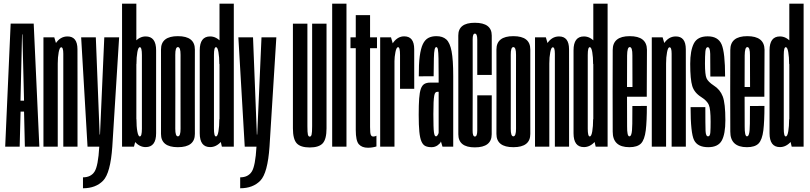

<svg xmlns="http://www.w3.org/2000/svg" viewBox="-20 -805 4446 1054"><path d="M8.5 0H88L93 -192.5H112L116.5 0H196L165 -675.5H38.5ZM92.5 -252.5 101 -616H103L112 -252.5Z M218.5 0H297V-535.5L278 -600H218.5ZM327.5 0H405.5V-369.5Q405.5 -465 405.2 -535Q405 -605 350.5 -605Q310 -605 284.8 -565.2Q259.5 -525.5 259.5 -466L297 -456Q297 -491.5 302.2 -518.5Q307.5 -545.5 316 -545.5Q327.5 -545.5 327.5 -510Q327.5 -474.5 327.5 -378Z M460.5 0H596.5L634 -600H552.5L529 -66.5H527L506 -600H425.5ZM435.5 228.5Q505.5 228.5 546 186.8Q586.5 145 596.5 0H525Q519 106.5 498.8 137.5Q478.5 168.5 435.5 168.5Z M650 0H715.5L728.5 -50.5V-785H650ZM779.5 2.5Q837 2.5 837 -73.8Q837 -150 837 -301Q837 -452.5 837 -528.8Q837 -605 779.5 -605Q746 -605 718.8 -573.8Q691.5 -542.5 691.5 -486.5L729 -453Q729 -492 734 -519Q739 -546 747.5 -546Q759 -546 759 -503Q759 -460 759 -301Q759 -141 759 -98.5Q759 -56 747.5 -56Q739 -56 734 -83Q729 -110 729 -151L691.5 -115Q691.5 -59 718.8 -28.2Q746 2.5 779.5 2.5Z M956.5 3Q1050 3 1049.8 -70Q1049.5 -143 1049.5 -300.5Q1049.5 -459 1049.8 -532.8Q1050 -606.5 956.5 -606.5Q863.5 -606.5 863.8 -532.8Q864 -459 864 -300.5Q864 -143 863.8 -70Q863.5 3 956.5 3ZM956.5 -56.5Q942 -56.5 942.2 -98.8Q942.5 -141 942.5 -300.5Q942.5 -461 942.2 -503.8Q942 -546.5 956.5 -546.5Q971.5 -546.5 971.2 -503.8Q971 -461 971 -300.5Q971 -141 971.2 -98.8Q971.5 -56.5 956.5 -56.5Z M1198 0H1263.5V-785H1185V-56ZM1133.5 2.5Q1167.5 2.5 1194.5 -28.2Q1221.5 -59 1221.5 -115L1184 -151Q1184 -111 1179.2 -83.5Q1174.5 -56 1165.5 -56Q1154.5 -56 1154.5 -98.8Q1154.5 -141.5 1154.5 -301Q1154.5 -460 1154.5 -503Q1154.5 -546 1165.5 -546Q1174.5 -546 1179.2 -519Q1184 -492 1184 -453L1221.5 -486.5Q1221.5 -542.5 1194.5 -573.8Q1167.5 -605 1133.5 -605Q1076.5 -605 1076.5 -528.8Q1076.5 -452.5 1076.5 -301Q1076.5 -150 1076.5 -73.8Q1076.5 2.5 1133.5 2.5Z M1323.5 0H1459.5L1497 -600H1415.5L1392 -66.5H1390L1369 -600H1288.5ZM1298.5 228.5Q1368.5 228.5 1409 186.8Q1449.5 145 1459.5 0H1388Q1382 106.5 1361.8 137.5Q1341.5 168.5 1298.5 168.5Z M1680.5 4.5Q1730.5 4.5 1751.5 -18.2Q1772.5 -41 1772.5 -100.5V-675H1693.5V-112.5Q1693.5 -77 1690.5 -66Q1687.5 -55 1680.5 -55Q1673 -55 1670.2 -66Q1667.5 -77 1667.5 -112.5V-675H1588V-100.5Q1588 -41 1609 -18.2Q1630 4.5 1680.5 4.5Z M1803.5 0H1882V-785H1803.5Z M1999.5 6Q2024 6 2046.5 -1V-60Q2039.5 -55.5 2029 -55.5Q2020 -55.5 2015.8 -64.2Q2011.5 -73 2011.5 -107.5V-540.5H2049.5V-600H2011.5V-722H1933V-600H1904V-540.5H1933V-91Q1933 -32 1950 -13Q1967 6 1999.5 6Z M2176 -317.5H2254Q2254 -465.5 2253.8 -535.5Q2253.5 -605.5 2199 -605.5Q2165 -605.5 2140.8 -574.2Q2116.5 -543 2116.5 -480L2145.5 -469.5Q2145.5 -492 2150.8 -519Q2156 -546 2165.5 -546Q2176 -546 2176 -503.8Q2176 -461.5 2176 -317.5ZM2067 0H2145.5V-533.5L2126.5 -600H2067Z M2349 3Q2359 3 2367.2 0.2Q2375.5 -2.5 2382.2 -7.2Q2389 -12 2393.8 -17.2Q2398.5 -22.5 2400.5 -28.5L2409 0H2468V-387.5Q2468 -476.5 2459 -523.5Q2450 -570.5 2430 -588.5Q2410 -606.5 2375.5 -606.5Q2350 -606.5 2331.5 -596.8Q2313 -587 2301.5 -563.2Q2290 -539.5 2284.2 -496.2Q2278.5 -453 2279 -386L2360.5 -386.5Q2361 -450.5 2361.8 -485Q2362.5 -519.5 2365.8 -533Q2369 -546.5 2375 -546.5Q2381.5 -546.5 2384 -532.5Q2386.5 -518.5 2387.2 -484Q2388 -449.5 2388 -386.5V-351.5H2341Q2322 -351.5 2309.5 -344Q2297 -336.5 2290.2 -317.2Q2283.5 -298 2281 -263.8Q2278.5 -229.5 2278.5 -175Q2278.5 -117 2282 -81.8Q2285.5 -46.5 2293.8 -28Q2302 -9.5 2315.5 -3.2Q2329 3 2349 3ZM2373.5 -56.5Q2369.5 -56.5 2366.8 -61.2Q2364 -66 2362.2 -78.5Q2360.5 -91 2359.8 -115Q2359 -139 2359 -179Q2359 -218.5 2360.2 -243Q2361.5 -267.5 2363.8 -279.8Q2366 -292 2370.2 -296.5Q2374.5 -301 2380.5 -301H2388V-78.5Q2388 -74.5 2385.8 -69.2Q2383.5 -64 2380.2 -60.2Q2377 -56.5 2373.5 -56.5Z M2586.5 4Q2679 4 2679.2 -67.8Q2679.5 -139.5 2679.5 -281.5H2600Q2600 -123 2600 -89.2Q2600 -55.5 2587 -55.5Q2574 -55.5 2574.5 -89Q2575 -122.5 2575 -339.5Q2575 -556 2574.8 -588.2Q2574.5 -620.5 2587 -620.5Q2600 -620.5 2600 -587.8Q2600 -555 2600 -393.5H2679.5Q2679.5 -540 2679.5 -610Q2679.5 -680 2586.5 -680Q2495.5 -680 2495.8 -609.8Q2496 -539.5 2496 -339.5Q2496 -140 2496 -68Q2496 4 2586.5 4Z M2798 3Q2891.5 3 2891.2 -70Q2891 -143 2891 -300.5Q2891 -459 2891.2 -532.8Q2891.5 -606.5 2798 -606.5Q2705 -606.5 2705.2 -532.8Q2705.5 -459 2705.5 -300.5Q2705.5 -143 2705.2 -70Q2705 3 2798 3ZM2798 -56.5Q2783.5 -56.5 2783.8 -98.8Q2784 -141 2784 -300.5Q2784 -461 2783.8 -503.8Q2783.5 -546.5 2798 -546.5Q2813 -546.5 2812.8 -503.8Q2812.5 -461 2812.5 -300.5Q2812.5 -141 2812.8 -98.8Q2813 -56.5 2798 -56.5Z M2917 0H2995.5V-535.5L2976.5 -600H2917ZM3026 0H3104V-369.5Q3104 -465 3103.8 -535Q3103.5 -605 3049 -605Q3008.5 -605 2983.2 -565.2Q2958 -525.5 2958 -466L2995.5 -456Q2995.5 -491.5 3000.8 -518.5Q3006 -545.5 3014.5 -545.5Q3026 -545.5 3026 -510Q3026 -474.5 3026 -378Z M3250 0H3315.5V-785H3237V-56ZM3185.5 2.5Q3219.5 2.5 3246.5 -28.2Q3273.5 -59 3273.5 -115L3236 -151Q3236 -111 3231.2 -83.5Q3226.5 -56 3217.5 -56Q3206.5 -56 3206.5 -98.8Q3206.5 -141.5 3206.5 -301Q3206.5 -460 3206.5 -503Q3206.5 -546 3217.5 -546Q3226.5 -546 3231.2 -519Q3236 -492 3236 -453L3273.5 -486.5Q3273.5 -542.5 3246.5 -573.8Q3219.5 -605 3185.5 -605Q3128.5 -605 3128.5 -528.8Q3128.5 -452.5 3128.5 -301Q3128.5 -150 3128.5 -73.8Q3128.5 2.5 3185.5 2.5Z M3435 3V-56.5Q3422 -56.5 3422.5 -111.5Q3422 -165.5 3422 -302.5Q3422 -455 3422.5 -500Q3423 -546.5 3437 -546.5Q3452 -546.5 3451.5 -501Q3452 -457 3452 -327.5H3414V-274H3530.5Q3530.5 -288 3530.5 -302Q3530.5 -457 3531.5 -532Q3530.5 -606.5 3437 -606.5Q3343.5 -606.5 3343.5 -530.5Q3343 -454.5 3343 -302.5Q3343 -170.5 3343.5 -83Q3343 3 3435 3ZM3435 -56.5V3Q3479 3 3499 -17.5Q3518.5 -38 3525 -89.5Q3531 -140 3531 -223.5L3451.5 -223Q3451.5 -170 3451 -126Q3450.5 -83 3446 -69.5Q3442.5 -56.5 3435 -56.5Z M3558 0H3636.5V-535.5L3617.5 -600H3558ZM3667 0H3745V-369.5Q3745 -465 3744.8 -535Q3744.5 -605 3690 -605Q3649.5 -605 3624.2 -565.2Q3599 -525.5 3599 -466L3636.5 -456Q3636.5 -491.5 3641.8 -518.5Q3647 -545.5 3655.5 -545.5Q3667 -545.5 3667 -510Q3667 -474.5 3667 -378Z M3867.5 3Q3922 3 3942 -33Q3962 -69 3962 -145Q3962 -238 3947.5 -275.8Q3933 -313.5 3899 -335Q3867 -356 3858.5 -375.5Q3850 -395 3850 -456Q3850 -497.5 3852.2 -521.8Q3854.5 -546 3865 -546Q3878 -546 3878.8 -509Q3879.5 -472 3879.5 -385H3960.5Q3960.5 -516 3941.5 -560.8Q3922.5 -605.5 3865 -605.5Q3809 -605.5 3789 -566.5Q3769 -527.5 3769 -454.5Q3769 -369.5 3780.2 -332.8Q3791.5 -296 3829 -272.5Q3861.5 -252 3871.2 -229.2Q3881 -206.5 3881 -137Q3881 -100 3879.5 -78.2Q3878 -56.5 3867 -56.5Q3854.5 -56.5 3853.2 -86.5Q3852 -116.5 3852 -217H3771Q3771 -74.5 3790.2 -35.8Q3809.5 3 3867.5 3Z M4080.5 3V-56.5Q4067.5 -56.5 4068 -111.5Q4067.5 -165.5 4067.5 -302.5Q4067.5 -455 4068 -500Q4068.5 -546.5 4082.5 -546.5Q4097.5 -546.5 4097 -501Q4097.5 -457 4097.5 -327.5H4059.5V-274H4176Q4176 -288 4176 -302Q4176 -457 4177 -532Q4176 -606.5 4082.5 -606.5Q3989 -606.5 3989 -530.5Q3988.5 -454.5 3988.5 -302.5Q3988.5 -170.5 3989 -83Q3988.5 3 4080.5 3ZM4080.5 -56.5V3Q4124.5 3 4144.5 -17.5Q4164 -38 4170.5 -89.5Q4176.5 -140 4176.5 -223.5L4097 -223Q4097 -170 4096.5 -126Q4096 -83 4091.5 -69.5Q4088 -56.5 4080.5 -56.5Z M4326 0H4391.5V-785H4313V-56ZM4261.5 2.5Q4295.5 2.5 4322.5 -28.2Q4349.5 -59 4349.5 -115L4312 -151Q4312 -111 4307.2 -83.5Q4302.5 -56 4293.5 -56Q4282.5 -56 4282.5 -98.8Q4282.5 -141.5 4282.5 -301Q4282.5 -460 4282.5 -503Q4282.5 -546 4293.5 -546Q4302.5 -546 4307.2 -519Q4312 -492 4312 -453L4349.5 -486.5Q4349.5 -542.5 4322.5 -573.8Q4295.5 -605 4261.5 -605Q4204.5 -605 4204.5 -528.8Q4204.5 -452.5 4204.5 -301Q4204.5 -150 4204.5 -73.8Q4204.5 2.5 4261.5 2.5Z"/></svg>

Font: Anybody UltraCondensed
Style: Regular
Weight: 400
Width: 1
Version: Version 1.113;gftools[0.9.25]